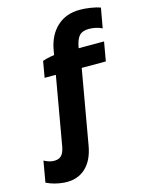

<svg xmlns="http://www.w3.org/2000/svg" viewBox="-233 -798 816 1069"><g transform="rotate(-15 175.5 -264.0)"><path d="M0 189Q-25.8 187 -51.7 180.2Q-77.6 173.4 -99.8 162.2L-78.6 40.4Q-54.8 54 -29.8 57Q1.8 59.8 18.7 45.1Q35.6 30.4 42.8 -8.6L46 -25.8L192.6 -14.4L186 24Q171.6 109.4 123.1 152.3Q74.6 195.2 0 189ZM154.8 -512.8H419L399.8 -402.6H47L63.2 -496Q84.2 -503.4 109.2 -508.1Q134.2 -512.8 154.8 -512.8ZM333.8 -718Q362.2 -718 395.8 -712.8Q429.4 -707.6 451 -699.4L430.6 -585Q413 -593.6 393.8 -597.8Q374.6 -602 354.6 -602Q317.6 -602 299.4 -582.4Q281.2 -562.8 272.6 -513L262.4 -452.2L268.8 -448.6L190.2 0H41.2L135.6 -539.4Q150.4 -623.2 202.3 -670.6Q254.2 -718 333.8 -718Z"/></g></svg>

Font: Fixel Italic Variable 20240409 Display Thin
Style: Italic
Weight: 100
Italic angle: -10°
Designer: AlfaBravo + MacPaw
Foundry: Kyrylo Tkachov, Marchela Mozhyna, Serhii Makarenko, Maria Weinstein, Zakhar Kryvoshyya
Version: Version 1.211;Glyphs 3.2 (3225)